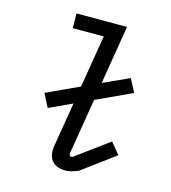

<svg xmlns="http://www.w3.org/2000/svg" viewBox="-110 -824 821 921"><g transform="rotate(15 300.0 -364.0)"><path d="M299 7Q279 7 260.5 0.5Q242 -6 230.5 -21Q219 -36 216.5 -56Q214 -76 218 -96L254 -314L140 -261L106 -327L268 -402L311 -662H157L156 -735H407L359 -444L488 -503L522 -438L345 -356L300 -84Q298 -77 300.5 -70.5Q303 -64 310 -64Q313 -64 316 -65.5Q319 -67 321 -69L480 -186L526 -130L368 -13Q364 -10 360.5 -8Q357 -6 353 -5Q339 0 325.5 3.5Q312 7 299 7Z"/></g></svg>

Font: Iosevka Plex Etoile
Style: Italic
Weight: 400
Italic angle: -9°
Designer: Belleve Invis
Foundry: Belleve Invis
Version: Version 25.1.1; ttfautohint (v1.8.4)